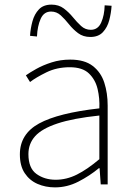

<svg xmlns="http://www.w3.org/2000/svg" viewBox="-20 -798 576 831"><path d="M218 13Q177 13 142.5 -2Q108 -17 87 -48.5Q66 -80 66 -130Q66 -218 149 -263.5Q232 -309 410 -329Q412 -372 402.5 -412.5Q393 -453 365 -480Q337 -507 282 -507Q226 -507 181 -485Q136 -463 110 -443L92 -472Q109 -484 137.5 -500Q166 -516 203.5 -528Q241 -540 284 -540Q346 -540 381.5 -512.5Q417 -485 431.5 -440Q446 -395 446 -341V0H416L411 -70H408Q368 -37 319.5 -12Q271 13 218 13ZM221 -20Q268 -20 313 -42.5Q358 -65 410 -109V-298Q296 -286 228.5 -263.5Q161 -241 132 -208.5Q103 -176 103 -131Q103 -70 138 -45Q173 -20 221 -20ZM371 -638Q340 -638 318 -654.5Q296 -671 278.5 -693Q261 -715 243 -731.5Q225 -748 201 -748Q170 -748 156 -716.5Q142 -685 140 -640L110 -643Q112 -675 120.5 -706Q129 -737 148.5 -757.5Q168 -778 203 -778Q234 -778 256 -761.5Q278 -745 295.5 -723.5Q313 -702 331 -685.5Q349 -669 373 -669Q404 -669 418 -700.5Q432 -732 433 -775L463 -773Q461 -742 453 -711Q445 -680 425.5 -659Q406 -638 371 -638Z"/></svg>

Font: Noto Sans HK Thin Thin
Style: Regular
Weight: 250
Version: Version 2.004-H2;hotconv 1.0.118;makeotfexe 2.5.65603